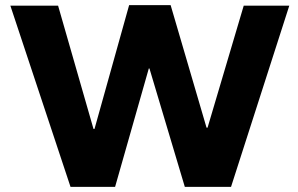

<svg xmlns="http://www.w3.org/2000/svg" viewBox="-20 -722 1158 745"><path d="M253.6 3 20.2 -700H205.4L342.8 -221.7H346.7L481 -702H642.1L781.4 -226.7H785.4L925.7 -700H1102.5L876.5 3H697.1L559.9 -456.3H557.4L426.6 3Z"/></svg>

Font: REM Medium
Style: Regular
Weight: 500
Designer: Octavio Pardo
Foundry: Ashler Design
Version: Version 1.005;gftools[0.9.28]